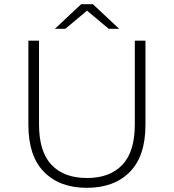

<svg xmlns="http://www.w3.org/2000/svg" viewBox="-20 -895 833 920"><path d="M396 5Q266 5 191 -71Q116 -147 116 -297V-700H167V-299Q167 -168 227 -105Q287 -42 397 -42Q506 -42 566 -105Q626 -168 626 -299V-700H677V-297Q677 -147 602 -71Q527 5 396 5ZM243 -757 369 -875H425L551 -757H501L379 -859H415L293 -757Z"/></svg>

Font: Modern
Style: Regular
Weight: 300
Designer: Julieta Ulanovsky
Foundry: Julieta Ulanovsky
Version: Version 8.000